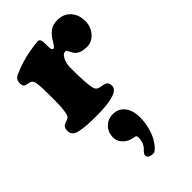

<svg xmlns="http://www.w3.org/2000/svg" viewBox="-262 -583 1030 1030"><g transform="rotate(-45 253.0 -67.5)"><path d="M80.6 -206.1V-246.1Q80.6 -310.5 77.1 -335.2Q73.7 -359.9 62.5 -366.7Q55.7 -371.1 42 -373Q28.3 -375 23.9 -377.4Q12.2 -383.3 12.2 -404.3Q12.2 -423.3 20.3 -432.9Q28.3 -442.4 46.9 -449.7Q103.5 -474.1 160.6 -485.4Q217.8 -496.6 240.7 -496.6Q256.8 -496.6 258.8 -472.2Q259.8 -448.7 259.8 -431.2Q259.8 -419.4 263.4 -413.8Q267.1 -408.2 271.5 -408.2Q279.8 -408.2 296.4 -437.5Q314.5 -468.3 336.9 -485.6Q359.4 -502.9 394 -502.9Q441.9 -502.9 469.7 -471.7Q497.6 -440.4 497.6 -393.6Q497.6 -350.6 470.9 -319.3Q444.3 -288.1 405.3 -288.1Q379.9 -288.1 362.3 -294.9Q344.7 -301.8 336.9 -311.3Q329.1 -320.8 324.7 -330.3Q320.3 -339.8 316.4 -346.7Q312.5 -353.5 307.1 -353.5Q294.4 -353.5 287.6 -346.2Q263.2 -317.9 263.2 -272Q263.2 -156.7 272 -115.7Q277.3 -93.8 293 -88.4Q298.3 -86.4 314.7 -83.7Q331.1 -81.1 337.9 -77.6Q353.5 -69.3 353.5 -45.9Q353.5 9.8 181.6 9.8Q137.2 9.8 110.4 8.1Q83.5 6.3 58.8 1.2Q34.2 -3.9 23.2 -14.6Q12.2 -25.4 12.2 -43Q12.2 -67.4 24.4 -75.7Q31.2 -80.6 42.2 -84Q53.2 -87.4 58.1 -90.3Q70.3 -96.2 73.7 -117.7Q80.6 -149.4 80.6 -206.1ZM213.4 345.7Q213.4 333.5 231.4 316.9Q257.3 292.5 257.3 252.4Q257.3 237.8 250 235.4Q247.6 234.4 230 231.4Q216.3 228.5 201.7 220.5Q187 212.4 173.8 194.8Q160.6 177.2 160.6 154.8Q160.6 116.2 185.5 90.3Q210.4 64.5 248.5 64.5Q291 64.5 315.4 96.2Q339.8 127.9 339.8 180.2Q339.8 218.3 330.1 254.6Q320.3 291 306.4 314.9Q292.5 338.9 278.1 353.5Q263.7 368.2 252.9 368.2Q233.4 368.2 223.4 361.3Q213.4 354.5 213.4 345.7Z"/></g></svg>

Font: Cooper* ExtraBold
Style: Regular
Weight: 800
Designer: Owen Earl
Foundry: indestructible type*
Version: Version 0.001